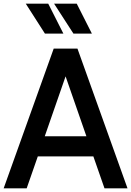

<svg xmlns="http://www.w3.org/2000/svg" viewBox="-33 -1021 718 1051"><path d="M261 -755H391L665 10H539L478 -165H174L113 10H-13ZM440 -275 326 -603 212 -275ZM263 -1001H387L470 -837H369ZM231 -1001 314 -837H213L108 -1001Z"/></svg>

Font: BLUETTI 2.0 Medium
Style: Italic
Weight: 500
Designer: Stijn de Vries
Foundry: tokotype
Version: Version 2.005;October 31, 2023;FontCreator 14.0.0.2814 64-bi